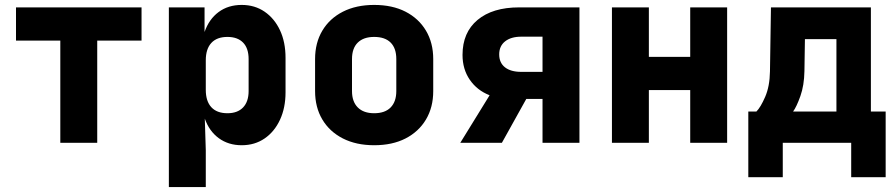

<svg xmlns="http://www.w3.org/2000/svg" viewBox="-20 -580 3640 780"><path d="M225 0V-415H45V-550H555V-415H375V0Z M666 180V-550H811V-450Q829 -502 868 -531Q907 -560 962 -560Q1015 -560 1055 -532.5Q1095 -505 1117.5 -457Q1140 -409 1140 -345V-205Q1140 -142 1117.5 -93.5Q1095 -45 1055 -17.5Q1015 10 962 10Q908 10 869 -18.5Q830 -47 812 -98L816 30V180ZM904 -120Q945 -120 967.5 -143.5Q990 -167 990 -210V-340Q990 -384 967.5 -407Q945 -430 904 -430Q861 -430 838.5 -405.5Q816 -381 816 -335V-215Q816 -169 838.5 -144.5Q861 -120 904 -120Z M1500 10Q1427 10 1373 -17.5Q1319 -45 1289.5 -94.5Q1260 -144 1260 -210V-340Q1260 -406 1289.5 -455.5Q1319 -505 1373 -532.5Q1427 -560 1500 -560Q1574 -560 1627.5 -532.5Q1681 -505 1710.5 -455.5Q1740 -406 1740 -340V-210Q1740 -144 1710.5 -94.5Q1681 -45 1627.5 -17.5Q1574 10 1500 10ZM1500 -120Q1544 -120 1567 -143.5Q1590 -167 1590 -210V-340Q1590 -384 1567 -407Q1544 -430 1500 -430Q1457 -430 1433.5 -407Q1410 -384 1410 -340V-210Q1410 -167 1433.5 -143.5Q1457 -120 1500 -120Z M1850 0 1969 -193Q1918 -213 1888.5 -256Q1859 -299 1859 -357Q1859 -448 1920 -499Q1981 -550 2089 -550H2334V0H2184V-178H2118L2019 0ZM2098 -288H2184V-431H2098Q2056 -431 2032 -412Q2008 -393 2008 -359Q2008 -325 2031.5 -306.5Q2055 -288 2098 -288Z M2466 0V-550H2616V-349H2784V-550H2934V0H2784V-214H2616V0Z M3020 140V-127H3053Q3070 -144 3088.5 -186.5Q3107 -229 3108 -290L3112 -550H3518V-127H3578V140H3438V0H3160V140ZM3202 -127H3378V-421H3250L3248 -291Q3247 -233 3231.5 -189.5Q3216 -146 3202 -127Z"/></svg>

Font: JetBrains Mono NL ExtraBold
Style: Regular
Weight: 800
Designer: Philipp Nurullin, Konstantin Bulenkov
Foundry: JetBrains
Version: Version 2.304; ttfautohint (v1.8.4.7-5d5b)